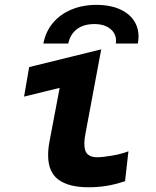

<svg xmlns="http://www.w3.org/2000/svg" viewBox="-20 -761 640 790"><path d="M178 -122.5Q178 -150 183.5 -178L225.5 -399.5L79 -363.5L100 -485L396.5 -558L331.5 -210.5Q327 -187.5 327 -170.5Q327 -138.5 340.8 -126.2Q354.5 -114 378.5 -114Q403 -114 441.8 -120.8Q480.5 -127.5 508.5 -138.5L494.5 -15.5Q450.5 -1 415.5 4.2Q380.5 9.5 343.5 9.5Q263.5 9.5 220.8 -21.5Q178 -52.5 178 -122.5ZM377.5 -741Q430 -741 469 -724.8Q508 -708.5 529 -679Q550 -649.5 550 -610.5Q550 -597 547 -582H456.5Q457.5 -590 457.5 -593Q457.5 -623.5 433.2 -642.8Q409 -662 368.5 -662Q324 -662 296.2 -640.8Q268.5 -619.5 261 -582H158.5Q167.5 -630 197.2 -666Q227 -702 273.5 -721.5Q320 -741 377.5 -741Z"/></svg>

Font: JuliaMono ExtraBold
Style: Italic
Weight: 800
Italic angle: -9°
Monospace: yes
Designer: cormullion
Foundry: corm
Version: Version 0.057; ttfautohint (v1.8.4)